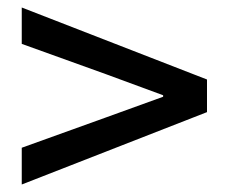

<svg xmlns="http://www.w3.org/2000/svg" viewBox="-20 -629 610 512"><path d="M38 -137 532 -330V-417L38 -609V-512L263 -431L415 -375V-371L263 -316L38 -235Z"/></svg>

Font: Noto Sans JP Medium
Style: Regular
Weight: 500
Designer: Ryoko NISHIZUKA 西塚涼子 (kana, bopomofo & ideographs); Paul D. Hunt (Latin, Greek & Cyrillic); Sandoll Communications 산돌커뮤니
Foundry: Adobe
Version: Version 2.004;hotconv 1.0.118;makeotfexe 2.5.65603